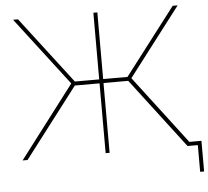

<svg xmlns="http://www.w3.org/2000/svg" viewBox="-57 -771 1049 967"><g transform="rotate(-5 468.0 -287.5)"><path d="M916 135V0H864V-20H936V135ZM30 0 308 -365 44 -710H69L327 -373H450V-710H470V-373H593L851 -710H876L612 -365L890 0H864L595 -353H470V0H450V-353H325L55 0Z"/></g></svg>

Font: Raleway Thin
Style: Regular
Weight: 100
Designer: Matt McInerney, Pablo Impallari, Rodrigo Fuenzalida
Foundry: Matt McInerney, Pablo Impallari, Rodrigo Fuenzalida
Version: Version 4.026